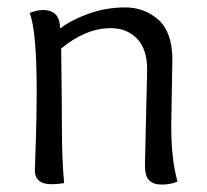

<svg xmlns="http://www.w3.org/2000/svg" viewBox="-20 -495 559 518"><path d="M371 -48 377 -307Q377 -363 349.5 -391Q322 -419 279 -419Q211 -419 145 -364Q147 -228 147 -148.5Q147 -69 153 -1Q137 2 119 2Q74 2 74 -36Q74 -40 76.5 -109.5Q79 -179 79 -248Q79 -412 60 -460Q80 -468 96 -468Q142 -468 142 -418Q172 -441 219 -458Q266 -475 318 -475Q370 -475 407.5 -441.5Q445 -408 445 -334L442 -156Q442 -64 459 -5Q439 3 416.5 3Q394 3 382.5 -8.5Q371 -20 371 -48Z"/></svg>

Font: Overlock
Style: Regular
Weight: 400
Designer: Dario Muhafara
Foundry: Dario Manuel Muhafara
Version: Version 1.001